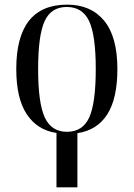

<svg xmlns="http://www.w3.org/2000/svg" viewBox="-20 -566 575 826"><path d="M223 6Q141 -6 95.5 -74Q50 -142 50 -269Q50 -546 269 -546Q371 -546 428 -477Q485 -408 485 -269Q485 -142 441.5 -74Q398 -6 313 7V240H223ZM268 1Q336 1 364 -61Q392 -123 392 -269Q392 -414 363.5 -475Q335 -536 267 -536Q200 -536 172 -475Q144 -414 144 -269Q144 -123 172.5 -61Q201 1 268 1Z"/></svg>

Font: Noto Serif Display SemiCondensed
Style: Regular
Weight: 400
Width: 4
Designer: Monotype Design Team
Foundry: Monotype Imaging Inc.
Version: Version 2.009